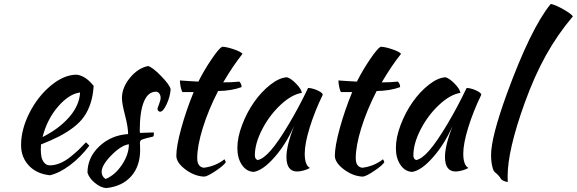

<svg xmlns="http://www.w3.org/2000/svg" viewBox="-20 -850 2926 974"><path d="M455.1 -414.1Q452.1 -365.2 439.5 -326.4Q426.8 -287.6 406.2 -258.3Q385.7 -229 352.3 -203.6Q318.8 -178.2 280.5 -158.4Q242.2 -138.7 188 -117.2Q188 -113.3 187.5 -104.2Q187 -95.2 187 -90.8Q187 -70.8 190.2 -54.4Q193.4 -38.1 204.3 -24.7Q215.3 -11.2 232.9 -11.2Q258.3 -11.2 284.7 -22.2Q311 -33.2 336.7 -53.7Q362.3 -74.2 378.4 -89.6Q394.5 -105 416 -127.9Q425.8 -119.6 433.1 -110.8Q388.2 -51.8 334.5 -11.7Q280.8 28.3 232.9 39.1Q165 31.7 126 -10.5Q86.9 -52.7 86.9 -113.8Q86.9 -193.8 129.6 -277.8Q172.4 -361.8 238.8 -416.5Q305.2 -471.2 369.1 -471.2Q415 -465.3 455.1 -414.1ZM386.2 -380.9Q330.1 -373.5 274.7 -309.6Q219.2 -245.6 195.8 -154.8Q278.8 -196.3 330.8 -255.6Q382.8 -314.9 386.2 -380.9Z M845.7 -397.9Q843.3 -359.9 825.4 -321.5Q807.6 -283.2 792 -283.2Q780.3 -284.7 778.8 -297.9Q778.8 -300.8 786.9 -321.8Q794.9 -342.8 794.9 -352.1Q794.9 -366.2 788.3 -375.5Q781.7 -384.8 771 -384.8Q731 -384.8 710 -334.2Q689 -283.7 689 -188Q689 -177.7 689.9 -175.8L759.8 -178.2Q760.7 -176.3 760.7 -169.9Q760.7 -161.1 756.8 -157.2Q710 -146.5 700 -141.8Q689.9 -137.2 689.9 -126Q689.9 -122.1 690.4 -110.4Q690.9 -98.6 690.9 -89.8Q690.9 -6.8 645.3 44.4Q599.6 95.7 519 104Q490.7 102.1 461.4 77.9Q432.1 53.7 423.8 25.9Q423.8 -50.8 483.4 -107.4Q543 -164.1 629.9 -169.9Q629.9 -205.1 614.3 -265.1Q598.6 -325.2 598.6 -352.1Q598.6 -405.3 638.7 -454.6Q678.7 -503.9 731 -515.1Q753.4 -509.3 796.6 -465.1Q839.8 -420.9 845.7 -397.9ZM515.6 58.1Q563.5 38.6 598.6 -13.9Q633.8 -66.4 633.8 -118.2Q594.7 -112.8 545.2 -62.5Q495.6 -12.2 495.6 22Q495.6 44.9 515.6 58.1Z M962.4 -382.8H905.3Q900.9 -388.7 896.7 -408.4Q892.6 -428.2 892.6 -441.9Q906.7 -440.9 939 -438.7Q971.2 -436.5 986.3 -436Q1016.1 -495.1 1053 -549.3Q1089.8 -603.5 1106.4 -612.8Q1127.4 -612.8 1164.1 -600.6Q1200.7 -588.4 1210.4 -577.1Q1163.6 -519 1112.3 -432.1Q1157.2 -432.1 1194.3 -436Q1205.6 -424.8 1205.6 -408.2Q1156.7 -389.6 1086.4 -388.2Q1037.1 -292.5 1008.8 -201.2Q980.5 -109.9 980.5 -47.9Q980.5 -3.4 1013.7 1Q1073.2 -6.3 1118.7 -42Q1124 -33.2 1125.5 -26.9Q1114.3 -9.8 1073.7 17.3Q1033.2 44.4 1016.6 45.9Q967.3 44.4 920.9 9.8Q874.5 -24.9 874.5 -60.1Q874.5 -108.4 899.4 -199.2Q924.3 -290 962.4 -382.8Z M1543 -403.8Q1556.6 -403.8 1574.5 -397.9Q1592.3 -392.1 1605 -383.8Q1617.7 -375.5 1617.2 -369.1Q1576.2 -284.7 1551 -202.9Q1525.9 -121.1 1525.9 -70.8Q1525.9 -12.2 1552.2 2Q1540 9.3 1521 14.6Q1502 20 1487.3 20Q1433.1 20 1433.1 -54.2Q1433.1 -110.8 1471.2 -210Q1430.7 -118.2 1372.1 -51.8Q1313.5 14.6 1267.1 22Q1230.5 20.5 1207.3 -13.4Q1184.1 -47.4 1184.1 -99.1Q1184.1 -153.3 1208.5 -217Q1232.9 -280.8 1269.3 -332.5Q1305.7 -384.3 1351.3 -420.2Q1397 -456.1 1436 -458Q1456.1 -452.6 1482.7 -425Q1509.3 -397.5 1511.2 -378.9Q1459.5 -370.6 1403.1 -317.9Q1346.7 -265.1 1309.8 -193.6Q1272.9 -122.1 1272.9 -62Q1272.9 -43 1287.1 -38.1Q1316.4 -43.9 1354.5 -87.9Q1392.6 -131.8 1446.3 -222.2Q1496.1 -305.7 1543 -403.8Z M1766.6 -382.8H1709.5Q1705.1 -388.7 1700.9 -408.4Q1696.8 -428.2 1696.8 -441.9Q1710.9 -440.9 1743.2 -438.7Q1775.4 -436.5 1790.5 -436Q1820.3 -495.1 1857.2 -549.3Q1894 -603.5 1910.6 -612.8Q1931.6 -612.8 1968.3 -600.6Q2004.9 -588.4 2014.6 -577.1Q1967.8 -519 1916.5 -432.1Q1961.4 -432.1 1998.5 -436Q2009.8 -424.8 2009.8 -408.2Q1960.9 -389.6 1890.6 -388.2Q1841.3 -292.5 1813 -201.2Q1784.7 -109.9 1784.7 -47.9Q1784.7 -3.4 1817.9 1Q1877.4 -6.3 1922.9 -42Q1928.2 -33.2 1929.7 -26.9Q1918.5 -9.8 1877.9 17.3Q1837.4 44.4 1820.8 45.9Q1771.5 44.4 1725.1 9.8Q1678.7 -24.9 1678.7 -60.1Q1678.7 -108.4 1703.6 -199.2Q1728.5 -290 1766.6 -382.8Z M2347.2 -403.8Q2360.8 -403.8 2378.7 -397.9Q2396.5 -392.1 2409.2 -383.8Q2421.9 -375.5 2421.4 -369.1Q2380.4 -284.7 2355.2 -202.9Q2330.1 -121.1 2330.1 -70.8Q2330.1 -12.2 2356.4 2Q2344.2 9.3 2325.2 14.6Q2306.2 20 2291.5 20Q2237.3 20 2237.3 -54.2Q2237.3 -110.8 2275.4 -210Q2234.9 -118.2 2176.3 -51.8Q2117.7 14.6 2071.3 22Q2034.7 20.5 2011.5 -13.4Q1988.3 -47.4 1988.3 -99.1Q1988.3 -153.3 2012.7 -217Q2037.1 -280.8 2073.5 -332.5Q2109.9 -384.3 2155.5 -420.2Q2201.2 -456.1 2240.2 -458Q2260.3 -452.6 2286.9 -425Q2313.5 -397.5 2315.4 -378.9Q2263.7 -370.6 2207.3 -317.9Q2150.9 -265.1 2114 -193.6Q2077.1 -122.1 2077.1 -62Q2077.1 -43 2091.3 -38.1Q2120.6 -43.9 2158.7 -87.9Q2196.8 -131.8 2250.5 -222.2Q2300.3 -305.7 2347.2 -403.8Z M2471.2 -64Q2471.2 -153.3 2550.8 -373Q2672.9 -707 2773.9 -830.1Q2797.4 -825.7 2837.4 -803Q2877.4 -780.3 2886.2 -767.1Q2808.1 -674.8 2749.3 -569.1Q2690.4 -463.4 2641.1 -326.2Q2555.2 -87.9 2555.2 43.9Q2555.2 68.4 2556.2 73.2Q2543 71.8 2532.5 66.4Q2522 61 2519 54.2Q2516.6 48.8 2507.6 39.1Q2498.5 29.3 2492.2 24.9Q2482.9 19 2477.1 -6.3Q2471.2 -31.7 2471.2 -64Z"/></svg>

Font: Kaushan Script
Style: Regular
Weight: 400
Designer: Pablo Impallari
Foundry: Pablo Impallari
Version: Version 1.002